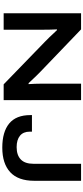

<svg xmlns="http://www.w3.org/2000/svg" viewBox="462 -1190 739 1704"><g transform="rotate(90 832.0 -337.5)"><path d="M97.2 0V-687H240.2L616.2 -326.2Q640.1 -304.2 717.8 -221.2H726.1Q722.2 -278.8 722.2 -326.2V-687H868.2V0H728L351.1 -365.2Q317.4 -397 247.1 -473.1H240.2Q243.2 -418.9 243.2 -353V0ZM1290 12.2Q1149.9 12.2 1075.4 -49.3Q1001 -110.8 1001 -236.8V-251H1147.9V-231.9Q1147.9 -174.3 1184.1 -144.8Q1220.2 -115.2 1285.2 -115.2Q1356.4 -115.2 1394.8 -152.1Q1433.1 -189 1433.1 -264.2V-687H1584V-272Q1584 -128.4 1507.6 -58.1Q1431.2 12.2 1290 12.2Z"/></g></svg>

Font: Archivo Expanded SemiBold
Style: Regular
Weight: 600
Width: 7
Designer: Hector Gatti
Foundry: Omnibus-Type
Version: Version 2.001